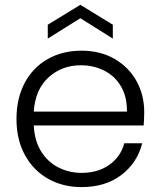

<svg xmlns="http://www.w3.org/2000/svg" viewBox="-20 -763 662 791"><path d="M47.9 -272.9Q47.9 -357.9 82 -421.9Q116.2 -485.8 177 -520Q237.8 -554.2 315.9 -554.2Q394 -554.2 452.6 -520Q511.2 -485.8 542.7 -428.5Q574.2 -371.1 574.2 -300.8Q573.7 -265.1 571.8 -246.1H119.1Q122.1 -184.1 148.9 -140.1Q175.8 -96.2 220 -73.5Q264.2 -50.8 315.9 -50.8Q383.8 -50.8 430.4 -84Q477.1 -117.2 492.2 -172.9H565.9Q545.9 -92.8 480.5 -42.5Q415 7.8 315.9 7.8Q238.8 7.8 178 -26.6Q117.2 -61 82.5 -124.5Q47.9 -188 47.9 -272.9ZM119.1 -303.2H502.9Q503.9 -363.8 478.5 -407Q453.1 -450.2 409.2 -472.2Q365.2 -494.1 313 -494.1Q234.9 -494.1 179.9 -444.1Q125 -394 119.1 -303.2ZM176.8 -604V-661.1L311 -743.2L444.8 -661.1V-604L311 -688Z"/></svg>

Font: Poppins Light
Style: Regular
Weight: 300
Designer: Ninad Kale (Devanagari), Jonny Pinhorn (Latin)
Foundry: Indian Type Foundry
Version: 4.004